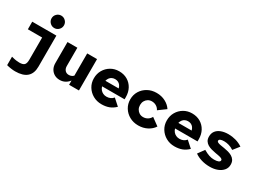

<svg xmlns="http://www.w3.org/2000/svg" viewBox="-40 -1657 3681 2735"><g transform="rotate(30 1800.0 -289.5)"><path d="M391 -594Q349 -594 319 -624Q289 -654 289 -696Q289 -738 319 -768Q349 -798 391 -798Q433 -798 463 -768Q493 -738 493 -696Q493 -654 463 -624Q433 -594 391 -594ZM216 219Q185 219 146 213.5Q107 208 75 199V60Q123 73 152.5 77Q182 81 206 81Q265 81 287.5 57.5Q310 34 310 -27V-391H75V-516H472V-6Q472 219 216 219Z M826 8Q776 8 737.5 -14.5Q699 -37 677 -76.5Q655 -116 655 -168V-516H817V-215Q817 -172 840.5 -145.5Q864 -119 903 -119Q926 -119 944.5 -126.5Q963 -134 979 -150V-516H1141V0H979V-70Q919 8 826 8Z M1515 10Q1437 10 1374.5 -25.5Q1312 -61 1275 -121.5Q1238 -182 1238 -257Q1238 -333 1273 -393Q1308 -453 1368 -488.5Q1428 -524 1503 -524Q1581 -524 1640.5 -489Q1700 -454 1733.5 -392.5Q1767 -331 1767 -251V-216H1397Q1405 -187 1423 -165Q1441 -143 1467 -131Q1493 -119 1523 -119Q1558 -119 1586.5 -132Q1615 -145 1634 -169L1738 -76Q1689 -29 1635.5 -9.5Q1582 10 1515 10ZM1398 -308H1617Q1610 -337 1595 -357Q1580 -377 1558 -387.5Q1536 -398 1508 -398Q1481 -398 1458.5 -387.5Q1436 -377 1421 -357Q1406 -337 1398 -308Z M2119 10Q2038.9 10 1975 -25.4Q1911.1 -60.8 1874 -121.4Q1837 -182 1837 -256.8Q1837 -332.7 1874 -393.1Q1911.1 -453.5 1975 -488.7Q2038.9 -524 2119 -524Q2200 -524 2265 -490Q2330 -456 2366 -400L2244 -311Q2227 -346 2194 -366Q2161 -386 2120 -386Q2085 -386 2057.4 -369.1Q2029.7 -352.3 2013.8 -323.4Q1998 -294.4 1998 -256.9Q1998 -220 2014 -191Q2030 -162 2057.6 -145Q2085.2 -128 2120 -128Q2161 -128 2194 -148.5Q2227 -169 2244 -203L2366 -114Q2330 -58 2265 -24Q2200 10 2119 10Z M2715 10Q2637 10 2574.5 -25.5Q2512 -61 2475 -121.5Q2438 -182 2438 -257Q2438 -333 2473 -393Q2508 -453 2568 -488.5Q2628 -524 2703 -524Q2781 -524 2840.5 -489Q2900 -454 2933.5 -392.5Q2967 -331 2967 -251V-216H2597Q2605 -187 2623 -165Q2641 -143 2667 -131Q2693 -119 2723 -119Q2758 -119 2786.5 -132Q2815 -145 2834 -169L2938 -76Q2889 -29 2835.5 -9.5Q2782 10 2715 10ZM2598 -308H2817Q2810 -337 2795 -357Q2780 -377 2758 -387.5Q2736 -398 2708 -398Q2681 -398 2658.5 -387.5Q2636 -377 2621 -357Q2606 -337 2598 -308Z M3297 10Q3222 10 3157.5 -9.5Q3093 -29 3047 -63L3122 -167Q3179 -134 3218.5 -121.5Q3258 -109 3298 -109Q3345 -109 3369.5 -120Q3394 -131 3394 -151Q3394 -167 3376.5 -176Q3359 -185 3330.5 -190.5Q3302 -196 3268 -202Q3234 -208 3199.5 -217.5Q3165 -227 3136.5 -244Q3108 -261 3090.5 -288.5Q3073 -316 3073 -358Q3073 -413 3101 -450Q3129 -487 3180.5 -506.5Q3232 -526 3300 -526Q3360 -526 3421 -509Q3482 -492 3533 -457L3455 -358Q3416 -384 3375.5 -396Q3335 -408 3296 -408Q3256 -408 3235.5 -398.5Q3215 -389 3215 -372Q3215 -356 3232.5 -347.5Q3250 -339 3279.5 -334Q3309 -329 3344 -323.5Q3379 -318 3413.5 -308.5Q3448 -299 3477.5 -281.5Q3507 -264 3524.5 -236Q3542 -208 3542 -164Q3542 -111 3509.5 -72Q3477 -33 3421.5 -11.5Q3366 10 3297 10Z"/></g></svg>

Font: Red Hat Mono VF Light
Style: Regular
Weight: 300
Monospace: yes
Designer: Pentagram, MCKL
Foundry: Pentagram, MCKL
Version: Version 1.023